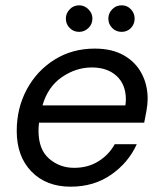

<svg xmlns="http://www.w3.org/2000/svg" viewBox="-20 -691 608 723"><path d="M246 12Q154 12 98.5 -45Q43 -102 43 -198Q43 -284 81 -354.5Q119 -425 185.5 -466.5Q252 -508 337 -508Q402 -508 446.5 -482.5Q491 -457 513.5 -414Q536 -371 536 -319Q536 -299 531.5 -273.5Q527 -248 523 -229H127Q125 -212 125 -199Q125 -128 165 -93.5Q205 -59 259 -59Q311 -59 350.5 -83.5Q390 -108 412 -148H495Q464 -79 399 -33.5Q334 12 246 12ZM326 -437Q266 -437 213 -400.5Q160 -364 140 -294H452Q453 -300 453.5 -305.5Q454 -311 454 -316Q454 -373 419 -405Q384 -437 326 -437ZM438 -571Q417 -571 402.5 -585.5Q388 -600 388 -621Q388 -641 402.5 -656Q417 -671 438 -671Q459 -671 473 -656Q487 -641 487 -621Q487 -600 473 -585.5Q459 -571 438 -571ZM278 -571Q257 -571 242.5 -585.5Q228 -600 228 -621Q228 -641 242.5 -656Q257 -671 278 -671Q298 -671 313 -656Q328 -641 328 -621Q328 -600 313 -585.5Q298 -571 278 -571Z"/></svg>

Font: DeepMind Sans
Style: Italic
Weight: 400
Italic angle: -10°
Designer: Jonny Pinhorn / Modifications: Colophon Foundry
Foundry: Colophon Foundry
Version: Version 1.002; ttfautohint (v1.8.2)